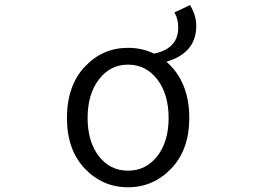

<svg xmlns="http://www.w3.org/2000/svg" viewBox="-20 -748 1040 780"><path d="M665 -268.6Q665 -365.2 619.1 -425.3Q573.2 -485.4 500 -485.4Q427.7 -485.4 381.8 -425.3Q335.9 -365.2 335.9 -268.6Q335.9 -172.9 381.3 -113.8Q426.8 -54.7 500 -54.7Q573.2 -54.7 619.1 -113.8Q665 -172.9 665 -268.6ZM688.5 -697.3 752 -727.5Q777.3 -685.5 777.3 -642.6Q777.3 -533.2 656.2 -497.1Q749 -416 749 -268.6Q749 -140.6 676.3 -64Q603.5 12.7 500 12.7Q396.5 12.7 324.2 -63.5Q252 -139.6 252 -268.6Q252 -399.4 324.2 -476.6Q396.5 -553.7 500 -553.7Q556.6 -553.7 605.5 -530.3Q704.1 -549.8 704.1 -636.7Q704.1 -671.9 688.5 -697.3Z"/></svg>

Font: GenEi Gothic M SemiLight
Style: Regular
Weight: 350
Designer: o_tamon (Modified); [Source Han Sans]
Ryoko NISHIZUKA  (kana & ideographs); Paul D. Hunt (Latin, Greek & Cyrillic); Wenl
Version: Version 1.1a;Original Version 1.004